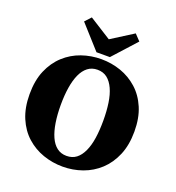

<svg xmlns="http://www.w3.org/2000/svg" viewBox="-158 -1015 1064 1159"><g transform="rotate(20 374.0 -435.5)"><path d="M374 18Q309 18 248.5 -3Q188 -24 140.5 -66.5Q93 -109 65.5 -174Q38 -239 38 -326Q38 -414 65.5 -478.5Q93 -543 140.5 -586.5Q188 -630 248.5 -651Q309 -672 374 -672Q440 -672 500 -651Q560 -630 607.5 -587.5Q655 -545 682.5 -480.5Q710 -416 710 -329Q710 -242 682.5 -177Q655 -112 608 -68.5Q561 -25 500.5 -3.5Q440 18 374 18ZM374 -51Q411 -51 436.5 -70.5Q462 -90 479 -127Q496 -164 503.5 -214.5Q511 -265 511 -327Q511 -388 503.5 -439Q496 -490 479 -527Q462 -564 436.5 -584Q411 -604 374 -604Q338 -604 312 -584Q286 -564 269.5 -527.5Q253 -491 245 -440.5Q237 -390 237 -328Q237 -267 245 -216Q253 -165 269.5 -128Q286 -91 312 -71Q338 -51 374 -51ZM233 -889 418 -772H330L515 -889L552 -850L417 -701H331L197 -850Z"/></g></svg>

Font: Source Serif 4 ExtraBold
Style: Regular
Weight: 800
Designer: Frank Grießhammer
Foundry: Adobe Systems Incorporated
Version: Version 4.004;hotconv 1.0.116;makeotfexe 2.5.65601